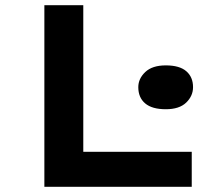

<svg xmlns="http://www.w3.org/2000/svg" viewBox="-20 -720 861 740"><path d="M151 0V-700H301V-135H719V0ZM619 -299Q566 -299 539.5 -321.5Q513 -344 513 -384Q513 -417 540 -442.5Q567 -468 619 -468Q672 -468 698 -445.5Q724 -423 724 -384Q724 -350 697.5 -324.5Q671 -299 619 -299Z"/></svg>

Font: Lexend Peta SemiBold
Style: Regular
Weight: 600
Designer: Bonnie Shaver-Troup, Thomas Jockin
Foundry: Lexend
Version: Version 1.007